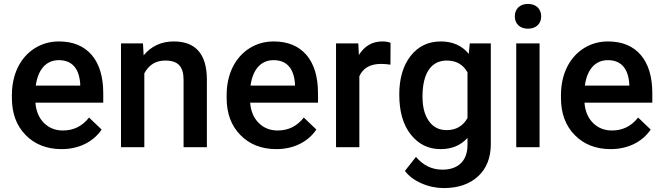

<svg xmlns="http://www.w3.org/2000/svg" viewBox="-20 -749 3371 977"><path d="M293.5 9.8C381.3 9.8 454.6 -26.9 497.1 -89.8L433.1 -150.9C398.9 -106.9 354.5 -85 300.3 -85C261.7 -85 229.5 -97.7 204.1 -123C178.2 -148.4 163.6 -183.1 160.2 -226.6H505.4V-274.4C505.4 -358.4 485.8 -423.3 446.8 -469.2C407.2 -515.1 351.6 -538.1 279.8 -538.1C234.4 -538.1 193.4 -526.4 156.7 -503.4C83 -457 40.5 -370.6 40.5 -265.1V-250.5C40.5 -171.9 64 -108.9 110.8 -61.5C157.2 -14.2 218.3 9.8 293.5 9.8ZM279.3 -442.9C345.2 -442.9 382.8 -401.9 388.2 -322.3V-313.5H162.1C173.3 -395 214.4 -442.9 279.3 -442.9Z M595.7 -528.3V0H714.4V-376C737.8 -419.4 773.4 -440.9 821.3 -440.9C887.2 -440.9 914.1 -409.2 914.1 -342.3V0H1032.7V-349.1C1030.8 -475.1 974.6 -538.1 864.7 -538.1C801.3 -538.1 750 -514.6 710.9 -467.3L707.5 -528.3Z M1386.2 9.8C1474.1 9.8 1547.4 -26.9 1589.8 -89.8L1525.9 -150.9C1491.7 -106.9 1447.3 -85 1393.1 -85C1354.5 -85 1322.3 -97.7 1296.9 -123C1271 -148.4 1256.3 -183.1 1252.9 -226.6H1598.1V-274.4C1598.1 -358.4 1578.6 -423.3 1539.6 -469.2C1500 -515.1 1444.3 -538.1 1372.6 -538.1C1327.1 -538.1 1286.1 -526.4 1249.5 -503.4C1175.8 -457 1133.3 -370.6 1133.3 -265.1V-250.5C1133.3 -171.9 1156.7 -108.9 1203.6 -61.5C1250 -14.2 1311 9.8 1386.2 9.8ZM1372.1 -442.9C1438 -442.9 1475.6 -401.9 1481 -322.3V-313.5H1254.9C1266.1 -395 1307.1 -442.9 1372.1 -442.9Z M1967.3 -531.2C1956.1 -535.6 1942.4 -538.1 1925.3 -538.1C1874.5 -538.1 1835 -515.1 1806.2 -469.2L1803.2 -528.3H1689.9V0H1808.6V-361.3C1827.6 -402.8 1864.3 -423.8 1918.5 -423.8C1935.1 -423.8 1951.2 -422.4 1966.8 -419.9Z M2011.7 -268.1C2011.7 -181.2 2031.2 -113.3 2070.8 -64C2109.9 -14.6 2160.2 9.8 2222.2 9.8C2279.3 9.8 2324.7 -9.3 2358.9 -47.4V-11.7C2358.9 70.8 2310.1 114.3 2231.4 114.3C2178.2 114.3 2133.3 92.8 2096.7 49.3L2040.5 120.6C2059.6 146.5 2087.9 168 2125 184.1C2161.6 200.2 2199.7 208 2238.3 208C2311.5 208 2369.6 188 2413.1 147.9C2456.1 107.9 2477.5 53.2 2477.5 -16.1V-528.3H2370.6L2365.2 -475.1C2330.6 -517.1 2283.2 -538.1 2223.1 -538.1C2159.2 -538.1 2108.4 -513.7 2069.8 -464.8C2031.2 -415.5 2011.7 -350.1 2011.7 -268.1ZM2129.9 -257.8C2129.9 -378.4 2175.3 -440.9 2253.4 -440.9C2301.3 -440.9 2336.4 -420.9 2358.9 -380.9V-148.4C2335.9 -107.4 2300.3 -86.9 2252.4 -86.9C2213.9 -86.9 2184.1 -102.1 2162.6 -132.8C2140.6 -163.1 2129.9 -204.6 2129.9 -257.8Z M2725.6 -528.3H2606.9V0H2725.6ZM2599.6 -665.5C2599.6 -629.9 2623.5 -603 2666.5 -603C2709.5 -603 2733.9 -629.9 2733.9 -665.5C2733.9 -702.1 2709.5 -729 2666.5 -729C2623.5 -729 2599.6 -702.1 2599.6 -665.5Z M3087.4 9.8C3175.3 9.8 3248.5 -26.9 3291 -89.8L3227.1 -150.9C3192.9 -106.9 3148.4 -85 3094.2 -85C3055.7 -85 3023.4 -97.7 2998 -123C2972.2 -148.4 2957.5 -183.1 2954.1 -226.6H3299.3V-274.4C3299.3 -358.4 3279.8 -423.3 3240.7 -469.2C3201.2 -515.1 3145.5 -538.1 3073.7 -538.1C3028.3 -538.1 2987.3 -526.4 2950.7 -503.4C2877 -457 2834.5 -370.6 2834.5 -265.1V-250.5C2834.5 -171.9 2857.9 -108.9 2904.8 -61.5C2951.2 -14.2 3012.2 9.8 3087.4 9.8ZM3073.2 -442.9C3139.2 -442.9 3176.8 -401.9 3182.1 -322.3V-313.5H2956.1C2967.3 -395 3008.3 -442.9 3073.2 -442.9Z"/></svg>

Font: Shabnam Medium
Style: Regular
Weight: 500
Foundry: DejaVu fonts team - Redesigned by Saber Rastikerdar - Based on Vazir font
Version: Version 5.0.1